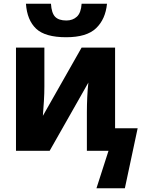

<svg xmlns="http://www.w3.org/2000/svg" viewBox="-20 -802 762 1021"><path d="M332 -604Q220 -604 172 -649.5Q124 -695 118 -782H251Q254 -733 273 -713Q292 -693 333 -693Q367 -693 389 -713.5Q411 -734 414 -782H549Q541 -700 491 -652Q441 -604 332 -604ZM493 199 557 0H442V-206Q442 -243 444 -286.5Q446 -330 450 -363L244 0H65V-549H216V-342Q216 -306 213.5 -264.5Q211 -223 208 -186L414 -549H592V-120H712L644 199Z"/></svg>

Font: Noto Sans SemiCondensed ExtraBold
Style: Regular
Weight: 800
Width: 4
Designer: Monotype Design Team
Foundry: Monotype Imaging Inc.
Version: Version 2.013; ttfautohint (v1.8.4.7-5d5b)